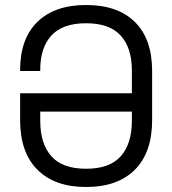

<svg xmlns="http://www.w3.org/2000/svg" viewBox="-20 -734 689 768"><path d="M324.2 14Q199 14 129.8 -55Q60.5 -124 60.5 -253.2V-361H507.5V-287.5H141V-250.2Q141 -159.2 185.4 -109.1Q229.8 -59 324.2 -59Q418.8 -59 463.1 -109.1Q507.5 -159.2 507.5 -250.2V-452.2Q507.5 -542 463 -591.5Q418.5 -641 324.2 -641Q230.2 -641 185.6 -591.9Q141 -542.8 141 -455.8V-450H60.5V-454.2Q60.5 -579.2 129.8 -646.6Q199 -714 324.2 -714Q450.8 -714 519.6 -646.1Q588.5 -578.2 588.5 -450.2V-253.2Q588.5 -124 519.4 -55Q450.2 14 324.2 14Z"/></svg>

Font: Space Grotesk Variable Light
Style: Regular
Weight: 300
Designer: Florian Karsten
Foundry: Florian Karsten
Version: Version 2.000